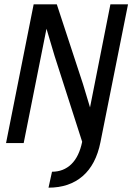

<svg xmlns="http://www.w3.org/2000/svg" viewBox="-20 -658 609 883"><path d="M231 -400.9 193.8 -525.9 88.9 0H7.8L134.8 -638.2H241.2L361.8 -271L394 -164.1L487.8 -638.2H568.8L441.9 -3.9Q421.4 99.1 360.1 152.1Q298.8 205.1 203.1 205.1L219.2 131.8Q272 131.8 307.9 97.2Q343.8 62.5 357.9 -5.9Z"/></svg>

Font: Code New Roman
Style: Italic
Weight: 400
Italic angle: -11°
Monospace: yes
Designer: Sam Radian
Foundry: Code New Roman
Version: Version 1.508 October 19, 2014